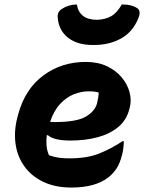

<svg xmlns="http://www.w3.org/2000/svg" viewBox="-20 -830 647 862"><path d="M365 -552Q419 -552 459.5 -533Q500 -514 526 -483Q552 -452 561.5 -416.5Q571 -381 563 -349L561 -341Q548 -290 510 -259Q472 -228 417 -213.5Q362 -199 296 -199Q222 -199 195 -223H190Q187 -199 189 -176Q191 -153 200 -133Q222 -125 244 -122Q266 -119 290 -119Q370 -119 423.5 -140Q477 -161 530 -196H536Q535 -161 528 -135Q518 -95 502.5 -72.5Q487 -50 467 -34Q408 12 301 12Q227 12 173.5 -14Q120 -40 88.5 -84.5Q57 -129 49.5 -186.5Q42 -244 59 -307L62 -318Q93 -431 175 -491.5Q257 -552 365 -552ZM378 -420Q345 -420 312 -407Q279 -394 250.5 -364Q222 -334 205 -283Q216 -282 225 -282Q323 -282 364.5 -306Q406 -330 416 -367Q423 -398 423 -415Q415 -417 405 -418.5Q395 -420 378 -420ZM417 -741Q454 -743 479.5 -757.5Q505 -772 527 -810Q573 -810 598 -792Q614 -779 601 -748Q576 -686 523 -657Q470 -628 403 -628H397Q326 -628 284.5 -661.5Q243 -695 239 -752Q237 -777 258 -790Q286 -809 325 -810Q330 -777 352.5 -759Q375 -741 417 -741Z"/></svg>

Font: Recursive Mn Csl St XBd
Style: Italic
Weight: 800
Italic angle: -15°
Monospace: yes
Version: Version 1.079;hotconv 1.0.112;makeotfexe 2.5.65598; ttfautoh